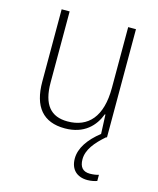

<svg xmlns="http://www.w3.org/2000/svg" viewBox="-112 -608 747 906"><g transform="rotate(15 261.0 -155.5)"><path d="M354 129C354 82 388 41 435 0H439V-529H401V-232C401 -91 340 -25 239 -25C158 -25 115 -73 115 -182V-529H76V-176C76 -53 129 10 235 10C330 10 379 -44 401 -103H404L408 -9C352 35 318 84 318 135C318 189 351 218 401 218C420 218 437 214 448 210V180C439 183 422 186 405 186C371 186 354 167 354 129Z"/></g></svg>

Font: Noto Sans Lao SemiCondensed ExtraLight
Style: Regular
Weight: 200
Width: 4
Designer: Monotype Design Team
Foundry: Monotype Imaging Inc.
Version: Version 2.003